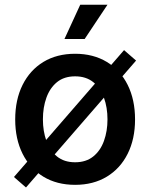

<svg xmlns="http://www.w3.org/2000/svg" viewBox="-20 -784 646 826"><path d="M303.2 11.2Q224.6 11.2 166.7 -23.9Q108.9 -59.1 77.1 -122.6Q45.4 -186 45.4 -270Q45.4 -355 77.1 -418.7Q108.9 -482.4 166.7 -517.6Q224.6 -552.7 303.2 -552.7Q381.3 -552.7 439.5 -517.6Q497.6 -482.4 529.3 -418.7Q561 -355 561 -270Q561 -186 529.3 -122.6Q497.6 -59.1 439.5 -23.9Q381.3 11.2 303.2 11.2ZM303.2 -85.9Q350.1 -85.9 381.1 -110.8Q412.1 -135.7 427.2 -177.7Q442.4 -219.7 442.4 -270.5Q442.4 -321.3 427.2 -363.5Q412.1 -405.8 381.1 -430.7Q350.1 -455.6 303.2 -455.6Q255.9 -455.6 225.3 -430.7Q194.8 -405.8 179.7 -363.8Q164.6 -321.8 164.6 -270.5Q164.6 -219.7 179.7 -177.7Q194.8 -135.7 225.3 -110.8Q255.9 -85.9 303.2 -85.9ZM91.8 22.5 40 -22.5 513.7 -568.4 565.4 -523.4ZM257.3 -616.2 325.2 -763.7H442.4L344.2 -616.2Z"/></svg>

Font: Inter Cardless
Style: Medium
Weight: 500
Designer: Rasmus Andersson
Foundry: rsms
Version: Version 4.001;git-9221beed3